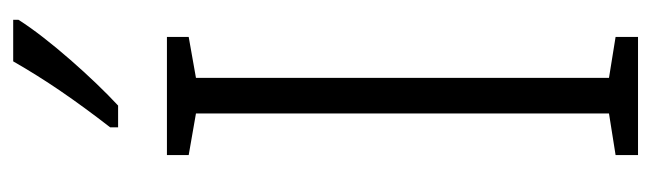

<svg xmlns="http://www.w3.org/2000/svg" viewBox="-368 -619 987 291"><g transform="rotate(-90 125.5 -473.5)"><path d="M241 -939V-947H178C150 -898 119 -853 78 -800V-788H111C151 -825 212 -893 241 -939ZM215 0V-34L153 -44V-670L215 -681V-714H36V-681L99 -670V-44L36 -34V0Z"/></g></svg>

Font: Noto Sans Kannada ExtraCondensed Light
Style: Regular
Weight: 300
Width: 2
Designer: Jelle Bosma - Monotype Design Team
Foundry: Monotype Imaging Inc.
Version: Version 2.005